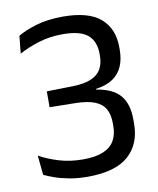

<svg xmlns="http://www.w3.org/2000/svg" viewBox="-77 -711 645 783"><g transform="rotate(-10 245.5 -319.5)"><path d="M223.6 11Q182.9 11 148.6 4.6Q114.4 -1.7 88.4 -10.9Q62.5 -20 45.4 -28.4L37.3 -109.3Q70.8 -90.4 116.8 -76.2Q162.8 -62 217 -62Q269 -62 300.8 -75.4Q332.6 -88.8 347.1 -114Q361.7 -139.1 361.7 -174.7V-186.6Q361.7 -222.7 348.4 -246Q335 -269.4 305 -281.1Q275.1 -292.8 224.7 -293.6L119.2 -295.3V-361L226 -363.2Q274.7 -364.1 303.6 -376.6Q332.4 -389.1 345 -411.9Q357.7 -434.7 357.7 -465.9V-474.7Q357.7 -525.9 326.8 -552.6Q296 -579.3 222.9 -579.3Q168.4 -579.3 122 -564.7Q75.7 -550.1 41.2 -530.9L48.5 -603.6Q78.2 -621.4 125.2 -635.6Q172.3 -649.9 236.4 -649.9Q342.1 -649.9 391.8 -607Q441.5 -564.2 441.5 -486.8V-475.9Q441.5 -437.7 428.8 -408.2Q416.1 -378.7 389 -360.2Q362 -341.8 318.6 -336L317.9 -324.6L316 -333.6Q385.4 -323.3 416.1 -287.7Q446.8 -252.1 446.8 -187.5V-169.5Q446.8 -85.2 392.6 -37.1Q338.3 11 223.6 11Z"/></g></svg>

Font: Anek Gujarati Medium
Style: Regular
Weight: 500
Designer: Mrunmayee Ghaisas (Gujarati), Yesha Goshar (Latin)
Foundry: Ek Type
Version: Version 1.003